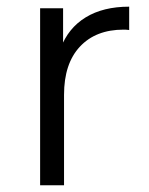

<svg xmlns="http://www.w3.org/2000/svg" viewBox="-20 -550 441 570"><path d="M99.1 0V-525.5H167.3V-381.9L160.2 -407Q182.3 -466.5 234.3 -498.4Q286.2 -530.2 363.5 -530.2V-460.9Q359.1 -461.5 355 -461.8Q351 -462 346.7 -462Q264.5 -462 217.3 -411.6Q170.1 -361.2 170.1 -268.4V0Z"/></svg>

Font: Montserrat Alternates Thin
Style: Regular
Weight: 100
Designer: Julieta Ulanovsky
Foundry: Julieta Ulanovsky
Version: Version 9.000